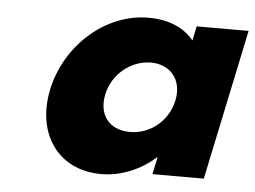

<svg xmlns="http://www.w3.org/2000/svg" viewBox="-44 -583 867 652"><g transform="rotate(5 389.5 -256.5)"><path d="M125.3 -256C93.8 -106 173.3 15 323.3 15C393.3 15 459.9 -16 506.7 -58H508.7L496.5 0H671.5L779.4 -513H602.4L592.1 -464C558.7 -505 506.5 -528 437.5 -528C287.5 -528 156.9 -406 125.3 -256ZM313.3 -256C328.3 -327 391.8 -377 458.8 -377C524.8 -377 567.3 -327 552.3 -256C537.6 -186 477.1 -136 408.1 -136C336.1 -136 298.6 -186 313.3 -256Z"/></g></svg>

Font: Hussar
Style: BdOblTwo
Weight: 700
Foundry: Cannot Into Space Fonts
Version: Version 2.00